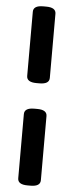

<svg xmlns="http://www.w3.org/2000/svg" viewBox="-61 -801 372 972"><g transform="rotate(5 125.0 -315.0)"><path d="M183 -218V108Q183 140 133 140H118Q68 140 68 108V-218Q68 -250 118 -250H133Q183 -250 183 -218ZM183 -738V-412Q183 -380 133 -380H118Q68 -380 68 -412V-738Q68 -770 118 -770H133Q183 -770 183 -738Z"/></g></svg>

Font: mmAsap
Style: Bold
Weight: 700
Designer: Pablo Cosgaya
Foundry: Omnibus-Type
Version: Version 1.001